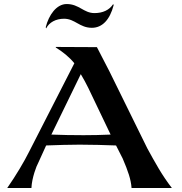

<svg xmlns="http://www.w3.org/2000/svg" viewBox="-20 -933 902 953"><path d="M16 0H136C138 -50 162 -112 169 -123L209 -211C266 -213 323 -215 375 -215C437 -215 497 -213 556 -211L589 -146C616 -83 630 -42 633 0H833C784 -63 750 -126 711 -197L523 -579L461 -699L257 -700V-697C290 -677 324 -650 349 -619L124 -179C100 -131 60 -63 16 0ZM235 -265 381 -565C395 -541 408 -518 418 -497L529 -265C483 -263 438 -262 395 -262C340 -262 286 -263 235 -265ZM207 -798 209 -792C224 -822 257 -840 298 -840C352 -840 375 -795 436 -795C487 -795 525 -834 544 -907L542 -913C523 -883 490 -868 449 -868C395 -868 373 -913 311 -913C260 -913 222 -858 207 -798Z"/></svg>

Font: Coconat Demi
Style: Regular
Weight: 400
Designer: Sara Lavazza
Foundry: Collletttivo
Version: Version 1.000;Glyphs 3.2 (3217)